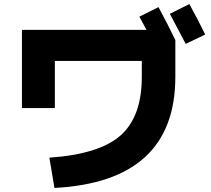

<svg xmlns="http://www.w3.org/2000/svg" viewBox="-20 -870 1040 945"><path d="M990 -700 894 -654Q840 -758 816 -802L912 -850Q958 -766 990 -700ZM760 -835Q801 -760 843 -673V-492Q843 24 248 55L223 -94Q469 -111 573.5 -203.5Q678 -296 678 -492V-570H250V-338H88V-723H701Q677 -767 666 -788Z"/></svg>

Font: Mplus 1p ExtraBold
Style: Regular
Weight: 800
Version: Version 1.061